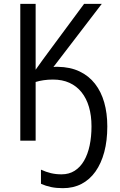

<svg xmlns="http://www.w3.org/2000/svg" viewBox="-20 -734 628 1002"><path d="M511.2 -713.9 258.8 -384.3Q263.7 -385.3 269.5 -385.3Q275.4 -385.3 282.2 -385.3Q346.7 -384.3 395 -361.3Q443.4 -338.4 475.6 -297.1Q507.8 -255.9 523.9 -199.5Q540 -143.1 540 -74.2Q540 0 524.2 59.3Q508.3 118.7 478.5 160.9Q448.7 203.1 405.8 225.6Q362.8 248 308.1 248Q273.9 248 246.1 242.2Q218.3 236.3 193.8 225.1V151.4Q220.2 163.6 245.8 169.7Q271.5 175.8 301.3 175.8Q340.3 175.8 369.6 157.2Q398.9 138.7 418.5 105Q438 71.3 447.8 25.4Q457.5 -20.5 457.5 -74.7Q457.5 -130.9 444.3 -175.8Q431.2 -220.7 405.5 -252.7Q379.9 -284.7 342.5 -301.8Q305.2 -318.8 256.3 -318.8Q230.5 -318.8 207.5 -315.4Q184.6 -312 166 -306.2V0H85.9V-713.9H166V-370.1Q183.6 -394.5 202.4 -421.1Q221.2 -447.8 239.7 -471.7L418.9 -713.9Z"/></svg>

Font: Open Sans SemiCondensed
Style: Regular
Weight: 400
Width: 4
Designer: Monotype Design Team
Foundry: Monotype Imaging Inc.
Version: Version 3.000